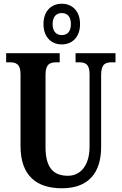

<svg xmlns="http://www.w3.org/2000/svg" viewBox="-20 -999 652 1029"><path d="M311 -761C366 -761 409 -799 409 -870C409 -941 366 -979 311 -979C256 -979 213 -941 213 -870C213 -799 256 -761 311 -761ZM311 -811C285 -811 262 -827 262 -870C262 -913 285 -929 311 -929C338 -929 360 -913 360 -870C360 -827 338 -811 311 -811ZM312 10C458 10 522 -77 522 -211V-598C522 -657 546 -665 580 -665H599V-714H385V-665H403C436 -665 460 -657 460 -602V-213C460 -114 413 -57 344 -57C270 -57 224 -96 224 -210V-598C224 -657 249 -665 282 -665H300V-714H13V-665H32C65 -665 90 -657 90 -602V-217C90 -53 180 10 312 10Z"/></svg>

Font: Noto Serif Bengali ExtraCondensed
Style: Regular
Weight: 400
Width: 2
Designer: Juan Bruce, Universal Thirst, Indian Type Foundry and the Monotype Design Team.
Foundry: Monotype Imaging Inc.
Version: Version 2.003